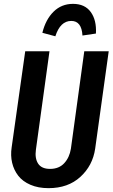

<svg xmlns="http://www.w3.org/2000/svg" viewBox="-20 -955 580 989"><path d="M265.1 -768.1 198.2 -786.1Q215.3 -855 256.1 -895Q296.9 -935.1 356 -935.1Q417 -935.1 447.5 -893.1Q478 -851.1 474.1 -782.2L404.8 -772Q400.4 -847.2 347.2 -847.2Q290.5 -847.2 265.1 -768.1ZM540 -690.9 470.2 -189Q457.5 -102.1 394 -43.9Q330.6 14.2 230 14.2Q176.8 14.2 136.7 -3.2Q96.7 -20.5 74 -49.8Q51.3 -79.1 42.5 -116.5Q33.7 -153.8 40 -195.8L109.9 -690.9H234.9L165 -184.1Q158.7 -139.2 176.5 -112.1Q194.3 -85 237.8 -85Q283.7 -85 310.8 -114.3Q337.9 -143.6 345.2 -189L414.1 -690.9Z"/></svg>

Font: Fira Sans Compressed Medium
Style: Italic
Weight: 500
Width: 3
Italic angle: -8°
Designer: Carrois Corporate & Edenspiekermann AG
Foundry: Carrois Corporate GbR & Edenspiekermann AG
Version: Version 4.203;PS 004.203;hotconv 1.0.88;makeotf.lib2.5.64775